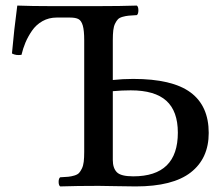

<svg xmlns="http://www.w3.org/2000/svg" viewBox="-20 -667 805 689"><path d="M384.8 -339.8V-92.8Q384.8 -64 399.2 -49.1Q413.6 -34.2 458 -34.2Q618.2 -34.2 618.2 -190.9Q618.2 -268.1 576.9 -305.4Q535.6 -342.8 449.2 -342.8Q418 -342.8 384.8 -339.8ZM195.8 2Q190.4 -2.4 190.4 -14.4Q190.4 -26.4 195.8 -30.8Q214.4 -31.7 224.9 -32.7Q235.4 -33.7 246.8 -37.1Q258.3 -40.5 263.7 -46.4Q269 -52.2 273.9 -62.3Q278.8 -72.3 280.5 -86.7Q282.2 -101.1 282.2 -122.1V-522.9Q282.2 -557.6 277.1 -575.2Q272 -592.8 261.7 -598.4Q251.5 -604 231 -604H183.1Q155.3 -604 132.3 -591.1Q109.4 -578.1 94.7 -556.6Q80.1 -535.2 71.3 -514.2Q62.5 -493.2 57.1 -470.2Q37.1 -467.3 22.9 -475.1Q30.3 -559.6 42 -647Q93.8 -645 163.1 -645H333Q411.6 -645 471.2 -647Q476.6 -642.6 476.6 -629.9Q476.6 -617.2 471.2 -612.8Q452.1 -611.8 441.9 -610.8Q431.6 -609.9 420.2 -606.7Q408.7 -603.5 403.3 -597.9Q397.9 -592.3 393.1 -582.5Q388.2 -572.8 386.5 -558.3Q384.8 -543.9 384.8 -522.9V-379.9Q419.4 -383.8 458 -383.8Q598.1 -383.8 663.6 -335.4Q729 -287.1 729 -189.9Q729 -98.6 664.6 -48.3Q600.1 2 466.8 2Q443.4 2 396.2 1Q349.1 0 334 0Q255.4 0 195.8 2Z"/></svg>

Font: Common Serif Medium
Style: Regular
Weight: 500
Designer: Philipp H. Poll, Khaled Hosny
Foundry: Stefan Peev, Context Ltd.
Version: Version 1.026